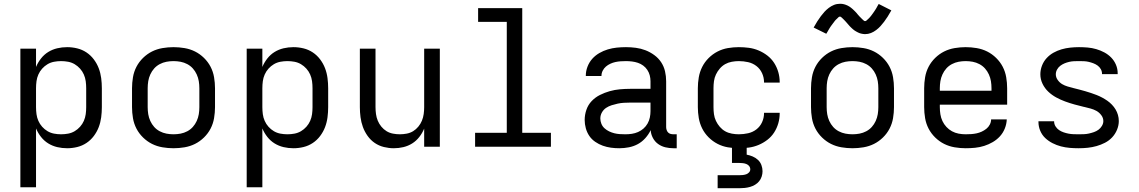

<svg xmlns="http://www.w3.org/2000/svg" viewBox="-20 -778 6040 1018"><path d="M88 215V-520H171V-423Q181 -447 197.5 -468Q214 -489 236 -502.5Q258 -516 283.5 -522Q309 -528 336 -528Q363 -528 389.5 -521.5Q416 -515 438.5 -500Q461 -485 477.5 -463Q494 -441 503.5 -416Q513 -391 516.5 -364Q520 -337 520 -310V-210Q520 -183 516.5 -156Q513 -129 503.5 -104Q494 -79 477.5 -57Q461 -35 438.5 -20Q416 -5 389.5 1.5Q363 8 336 8Q309 8 283.5 2Q258 -4 236 -17.5Q214 -31 197.5 -52Q181 -73 171 -97V215ZM304 -66Q323 -66 341.5 -69.5Q360 -73 376 -82.5Q392 -92 404.5 -106Q417 -120 424.5 -137Q432 -154 434.5 -172.5Q437 -191 437 -210V-310Q437 -329 434.5 -347.5Q432 -366 424.5 -383Q417 -400 404.5 -414Q392 -428 376 -437.5Q360 -447 341.5 -450.5Q323 -454 304 -454Q285 -454 266.5 -450.5Q248 -447 232 -437.5Q216 -428 203.5 -414Q191 -400 183.5 -383Q176 -366 173.5 -347.5Q171 -329 171 -310V-210Q171 -191 173.5 -172.5Q176 -154 183.5 -137Q191 -120 203.5 -106Q216 -92 232 -82.5Q248 -73 266.5 -69.5Q285 -66 304 -66Z M900 8Q871 8 841.5 3Q812 -2 786 -15Q760 -28 738.5 -49Q717 -70 703.5 -96Q690 -122 685 -151.5Q680 -181 680 -210V-310Q680 -339 685 -368.5Q690 -398 703.5 -424Q717 -450 738.5 -471Q760 -492 786 -505Q812 -518 841.5 -523Q871 -528 900 -528Q929 -528 958.5 -523Q988 -518 1014 -505Q1040 -492 1061.5 -471Q1083 -450 1096.5 -424Q1110 -398 1115 -368.5Q1120 -339 1120 -310V-210Q1120 -181 1115 -151.5Q1110 -122 1096.5 -96Q1083 -70 1061.5 -49Q1040 -28 1014 -15Q988 -2 958.5 3Q929 8 900 8ZM900 -66Q919 -66 937.5 -69.5Q956 -73 973 -82Q990 -91 1002.5 -105Q1015 -119 1023 -136.5Q1031 -154 1034 -172.5Q1037 -191 1037 -210V-310Q1037 -329 1034 -347.5Q1031 -366 1023 -383.5Q1015 -401 1002.5 -415Q990 -429 973 -438Q956 -447 937.5 -450.5Q919 -454 900 -454Q881 -454 862.5 -450.5Q844 -447 827 -438Q810 -429 797.5 -415Q785 -401 777 -383.5Q769 -366 766 -347.5Q763 -329 763 -310V-210Q763 -191 766 -172.5Q769 -154 777 -136.5Q785 -119 797.5 -105Q810 -91 827 -82Q844 -73 862.5 -69.5Q881 -66 900 -66Z M1288 215V-520H1371V-423Q1381 -447 1397.5 -468Q1414 -489 1436 -502.5Q1458 -516 1483.5 -522Q1509 -528 1536 -528Q1563 -528 1589.5 -521.5Q1616 -515 1638.5 -500Q1661 -485 1677.5 -463Q1694 -441 1703.5 -416Q1713 -391 1716.5 -364Q1720 -337 1720 -310V-210Q1720 -183 1716.5 -156Q1713 -129 1703.5 -104Q1694 -79 1677.5 -57Q1661 -35 1638.5 -20Q1616 -5 1589.5 1.5Q1563 8 1536 8Q1509 8 1483.5 2Q1458 -4 1436 -17.5Q1414 -31 1397.5 -52Q1381 -73 1371 -97V215ZM1504 -66Q1523 -66 1541.5 -69.5Q1560 -73 1576 -82.5Q1592 -92 1604.5 -106Q1617 -120 1624.5 -137Q1632 -154 1634.5 -172.5Q1637 -191 1637 -210V-310Q1637 -329 1634.5 -347.5Q1632 -366 1624.5 -383Q1617 -400 1604.5 -414Q1592 -428 1576 -437.5Q1560 -447 1541.5 -450.5Q1523 -454 1504 -454Q1485 -454 1466.5 -450.5Q1448 -447 1432 -437.5Q1416 -428 1403.5 -414Q1391 -400 1383.5 -383Q1376 -366 1373.5 -347.5Q1371 -329 1371 -310V-210Q1371 -191 1373.5 -172.5Q1376 -154 1383.5 -137Q1391 -120 1403.5 -106Q1416 -92 1432 -82.5Q1448 -73 1466.5 -69.5Q1485 -66 1504 -66Z M2068 8Q2042 8 2015.5 1.5Q1989 -5 1967 -20Q1945 -35 1929 -57.5Q1913 -80 1904 -105Q1895 -130 1891.5 -156.5Q1888 -183 1888 -210V-520H1971V-210Q1971 -192 1973.5 -173.5Q1976 -155 1983 -138Q1990 -121 2002 -106.5Q2014 -92 2029.5 -82.5Q2045 -73 2063.5 -69.5Q2082 -66 2100 -66Q2118 -66 2136.5 -69.5Q2155 -73 2170.5 -82.5Q2186 -92 2198 -106.5Q2210 -121 2217 -138Q2224 -155 2226.5 -173.5Q2229 -192 2229 -210V-520H2312V0H2229V-96Q2219 -72 2203 -51.5Q2187 -31 2165.5 -17.5Q2144 -4 2119 2Q2094 8 2068 8Z M2499 0V-74H2667V-662H2515V-735H2749V-74H2901V0Z M3264 8Q3241 8 3219 5Q3197 2 3176 -5.5Q3155 -13 3136 -26Q3117 -39 3104.5 -57.5Q3092 -76 3086 -98Q3080 -120 3080 -142Q3080 -169 3089 -195.5Q3098 -222 3117 -242Q3136 -262 3161 -274.5Q3186 -287 3212.5 -294.5Q3239 -302 3266.5 -304.5Q3294 -307 3321 -307H3429V-347Q3429 -363 3425 -378.5Q3421 -394 3412 -407.5Q3403 -421 3390 -430.5Q3377 -440 3362 -445Q3347 -450 3331 -452Q3315 -454 3299 -454Q3285 -454 3270.5 -453Q3256 -452 3242.5 -449Q3229 -446 3216 -440Q3203 -434 3192.5 -425Q3182 -416 3175.5 -403Q3169 -390 3169 -376V-375H3086V-377Q3086 -401 3095 -424.5Q3104 -448 3120 -466Q3136 -484 3157.5 -496.5Q3179 -509 3202.5 -516Q3226 -523 3250 -525.5Q3274 -528 3299 -528Q3325 -528 3351.5 -524.5Q3378 -521 3402.5 -511.5Q3427 -502 3449 -486Q3471 -470 3485.5 -448Q3500 -426 3506 -400Q3512 -374 3512 -347V-104Q3512 -97 3514.5 -89Q3517 -81 3522.5 -75.5Q3528 -70 3535.5 -68Q3543 -66 3551 -66H3568V8H3551Q3529 8 3508 3Q3487 -2 3469.5 -14.5Q3452 -27 3441.5 -47Q3431 -67 3430 -88Q3419 -65 3401.5 -45.5Q3384 -26 3362 -14Q3340 -2 3314.5 3Q3289 8 3264 8ZM3295 -66Q3313 -66 3330 -68.5Q3347 -71 3363 -78Q3379 -85 3392 -96.5Q3405 -108 3413.5 -123Q3422 -138 3425.5 -155Q3429 -172 3429 -189V-234H3321Q3305 -234 3288 -233Q3271 -232 3255 -228.5Q3239 -225 3223 -220Q3207 -215 3193.5 -206Q3180 -197 3171.5 -182Q3163 -167 3163 -150Q3163 -136 3168.5 -122Q3174 -108 3185 -98Q3196 -88 3209.5 -81.5Q3223 -75 3237 -71.5Q3251 -68 3266 -67Q3281 -66 3295 -66Z M3897 8Q3868 8 3839 3Q3810 -2 3784 -15.5Q3758 -29 3737 -50Q3716 -71 3703 -97Q3690 -123 3685 -152Q3680 -181 3680 -210V-310Q3680 -339 3685 -368Q3690 -397 3703 -423Q3716 -449 3737 -470Q3758 -491 3784 -504.5Q3810 -518 3839 -523Q3868 -528 3897 -528Q3924 -528 3950.5 -524.5Q3977 -521 4002 -510.5Q4027 -500 4048.5 -483.5Q4070 -467 4084.5 -444.5Q4099 -422 4106.5 -396Q4114 -370 4114 -343V-340H4031V-342Q4031 -367 4020.5 -390Q4010 -413 3990.5 -428Q3971 -443 3946.5 -448.5Q3922 -454 3897 -454Q3879 -454 3860 -450.5Q3841 -447 3825 -438Q3809 -429 3796.5 -414.5Q3784 -400 3776 -383Q3768 -366 3765.5 -347.5Q3763 -329 3763 -310V-210Q3763 -191 3765.5 -172.5Q3768 -154 3776 -137Q3784 -120 3796.5 -105.5Q3809 -91 3825 -82Q3841 -73 3860 -69.5Q3879 -66 3897 -66Q3922 -66 3946.5 -71.5Q3971 -77 3990.5 -92Q4010 -107 4020.5 -130Q4031 -153 4031 -178V-180H4114V-177Q4114 -150 4106.5 -124Q4099 -98 4084.5 -75.5Q4070 -53 4048.5 -36.5Q4027 -20 4002 -9.5Q3977 1 3950.5 4.5Q3924 8 3897 8ZM3785 220V151H3900Q3909 151 3918.5 150Q3928 149 3936.5 146Q3945 143 3951.5 136Q3958 129 3958 120Q3958 110 3952 102.5Q3946 95 3937 91.5Q3928 88 3918.5 87Q3909 86 3900 86H3861V-66H3939V42Q3955 45 3970.5 51.5Q3986 58 3998.5 69.5Q4011 81 4017 97Q4023 113 4023 130Q4023 144 4018.5 158Q4014 172 4005 183Q3996 194 3983.5 201.5Q3971 209 3957 213Q3943 217 3928.5 218.5Q3914 220 3900 220Z M4500 8Q4471 8 4441.5 3Q4412 -2 4386 -15Q4360 -28 4338.5 -49Q4317 -70 4303.5 -96Q4290 -122 4285 -151.5Q4280 -181 4280 -210V-310Q4280 -339 4285 -368.5Q4290 -398 4303.5 -424Q4317 -450 4338.5 -471Q4360 -492 4386 -505Q4412 -518 4441.5 -523Q4471 -528 4500 -528Q4529 -528 4558.5 -523Q4588 -518 4614 -505Q4640 -492 4661.5 -471Q4683 -450 4696.5 -424Q4710 -398 4715 -368.5Q4720 -339 4720 -310V-210Q4720 -181 4715 -151.5Q4710 -122 4696.5 -96Q4683 -70 4661.5 -49Q4640 -28 4614 -15Q4588 -2 4558.5 3Q4529 8 4500 8ZM4500 -66Q4519 -66 4537.5 -69.5Q4556 -73 4573 -82Q4590 -91 4602.5 -105Q4615 -119 4623 -136.5Q4631 -154 4634 -172.5Q4637 -191 4637 -210V-310Q4637 -329 4634 -347.5Q4631 -366 4623 -383.5Q4615 -401 4602.5 -415Q4590 -429 4573 -438Q4556 -447 4537.5 -450.5Q4519 -454 4500 -454Q4481 -454 4462.5 -450.5Q4444 -447 4427 -438Q4410 -429 4397.5 -415Q4385 -401 4377 -383.5Q4369 -366 4366 -347.5Q4363 -329 4363 -310V-210Q4363 -191 4366 -172.5Q4369 -154 4377 -136.5Q4385 -119 4397.5 -105Q4410 -91 4427 -82Q4444 -73 4462.5 -69.5Q4481 -66 4500 -66ZM4566 -597Q4561 -597 4555.5 -598Q4550 -599 4545 -600Q4540 -601 4535.5 -603Q4531 -605 4526 -607.5Q4521 -610 4517 -612.5Q4513 -615 4508.5 -618Q4504 -621 4500 -625Q4496 -629 4492 -632.5Q4488 -636 4484.5 -640Q4481 -644 4478 -647.5Q4475 -651 4471.5 -655Q4468 -659 4464 -663.5Q4460 -668 4456 -672Q4452 -676 4449 -679Q4446 -682 4441.5 -686Q4437 -690 4434 -690Q4429 -690 4426 -687Q4423 -684 4419 -680Q4415 -676 4412 -673.5Q4409 -671 4407 -668Q4405 -665 4402.5 -662Q4400 -659 4397.5 -655.5Q4395 -652 4392 -648Q4389 -644 4386 -640Q4383 -636 4380 -631Q4377 -626 4374 -621Q4371 -616 4368 -610.5Q4365 -605 4361 -599L4294 -632Q4304 -650 4313.5 -665Q4323 -680 4332.5 -692.5Q4342 -705 4351.5 -715.5Q4361 -726 4374 -736Q4387 -746 4402 -752Q4417 -758 4434 -758Q4439 -758 4444.5 -757.5Q4450 -757 4455 -755.5Q4460 -754 4464.5 -752.5Q4469 -751 4474 -748.5Q4479 -746 4483 -743.5Q4487 -741 4491.5 -737.5Q4496 -734 4500 -730.5Q4504 -727 4508 -723Q4512 -719 4515.5 -715.5Q4519 -712 4522 -708.5Q4525 -705 4528.5 -700.5Q4532 -696 4536 -692Q4540 -688 4544 -684Q4548 -680 4551 -677Q4554 -674 4558.5 -670Q4563 -666 4566 -666Q4571 -666 4574 -669Q4577 -672 4581 -675.5Q4585 -679 4588 -682Q4591 -685 4593 -687.5Q4595 -690 4597.5 -693Q4600 -696 4602.5 -699.5Q4605 -703 4608 -707Q4611 -711 4614 -715.5Q4617 -720 4620 -724.5Q4623 -729 4626 -734Q4629 -739 4632 -745Q4635 -751 4639 -757L4706 -723Q4696 -705 4686.5 -690Q4677 -675 4667.5 -662.5Q4658 -650 4648.5 -639.5Q4639 -629 4626 -619Q4613 -609 4598 -603Q4583 -597 4566 -597Z M5100 8Q5071 8 5041.5 3Q5012 -2 4986 -15Q4960 -28 4938.5 -49Q4917 -70 4903.5 -96Q4890 -122 4885 -151.5Q4880 -181 4880 -210V-310Q4880 -339 4885 -368.5Q4890 -398 4903.5 -424Q4917 -450 4938.5 -471Q4960 -492 4986 -505Q5012 -518 5041.5 -523Q5071 -528 5100 -528Q5129 -528 5158.5 -523Q5188 -518 5214 -505Q5240 -492 5261.5 -471Q5283 -450 5296.5 -424Q5310 -398 5315 -368.5Q5320 -339 5320 -310V-223H4963V-210Q4963 -191 4966 -172Q4969 -153 4977 -136Q4985 -119 4998 -105Q5011 -91 5027.5 -82Q5044 -73 5062.5 -69.5Q5081 -66 5100 -66Q5115 -66 5129.5 -67Q5144 -68 5158 -71Q5172 -74 5185 -80Q5198 -86 5209.5 -95Q5221 -104 5228 -117.5Q5235 -131 5235 -145H5318Q5317 -120 5307.5 -96.5Q5298 -73 5281.5 -55Q5265 -37 5243.5 -24.5Q5222 -12 5198.5 -4.5Q5175 3 5150 5.5Q5125 8 5100 8ZM4963 -297H5237V-310Q5237 -329 5234 -347.5Q5231 -366 5223 -383.5Q5215 -401 5202.5 -415Q5190 -429 5173 -438Q5156 -447 5137.5 -450.5Q5119 -454 5100 -454Q5081 -454 5062.5 -450.5Q5044 -447 5027 -438Q5010 -429 4997.5 -415Q4985 -401 4977 -383.5Q4969 -366 4966 -347.5Q4963 -329 4963 -310Z M5699 8Q5675 8 5651.5 6Q5628 4 5605 -2Q5582 -8 5560.5 -19Q5539 -30 5522 -46Q5505 -62 5495.5 -84.5Q5486 -107 5486 -131V-135H5569V-134Q5569 -120 5576.5 -108Q5584 -96 5595 -88.5Q5606 -81 5619 -76.5Q5632 -72 5645 -69.5Q5658 -67 5671.5 -66.5Q5685 -66 5699 -66Q5713 -66 5726.5 -66.5Q5740 -67 5753.5 -70Q5767 -73 5780 -77.5Q5793 -82 5804 -90Q5815 -98 5822.5 -110.5Q5830 -123 5830 -136Q5830 -153 5819 -167.5Q5808 -182 5793.5 -190Q5779 -198 5762.5 -202.5Q5746 -207 5729 -211H5728Q5703 -217 5677.5 -224Q5652 -231 5627.5 -240Q5603 -249 5580 -261.5Q5557 -274 5538 -292Q5519 -310 5507.5 -334Q5496 -358 5496 -384Q5496 -407 5504.5 -429.5Q5513 -452 5529 -469.5Q5545 -487 5565.5 -498.5Q5586 -510 5608.5 -516.5Q5631 -523 5654.5 -525.5Q5678 -528 5701 -528Q5724 -528 5747 -526Q5770 -524 5792.5 -517.5Q5815 -511 5835.5 -500Q5856 -489 5872 -472.5Q5888 -456 5897 -434.5Q5906 -413 5906 -390V-385H5823V-387Q5823 -400 5816.5 -411.5Q5810 -423 5799.5 -430.5Q5789 -438 5777 -442.5Q5765 -447 5752.5 -450Q5740 -453 5727 -453.5Q5714 -454 5701 -454Q5688 -454 5675 -453.5Q5662 -453 5649 -450Q5636 -447 5624 -442Q5612 -437 5601.5 -429Q5591 -421 5584.5 -409Q5578 -397 5578 -384Q5578 -368 5588 -354Q5598 -340 5611.5 -332Q5625 -324 5640.5 -319.5Q5656 -315 5671.5 -311Q5687 -307 5703 -303Q5719 -299 5734 -294.5Q5749 -290 5764.5 -285Q5780 -280 5795 -274Q5810 -268 5824 -260.5Q5838 -253 5851 -244Q5864 -235 5875.5 -223Q5887 -211 5895 -197.5Q5903 -184 5907.5 -168.5Q5912 -153 5912 -136Q5912 -113 5902.5 -90Q5893 -67 5876.5 -49.5Q5860 -32 5838.5 -21Q5817 -10 5794 -3.5Q5771 3 5747 5.5Q5723 8 5699 8Z"/></svg>

Font: R Plex Mono
Style: Regular
Weight: 400
Monospace: yes
Designer: Belleve Invis
Foundry: Belleve Invis
Version: Version 31.8.0